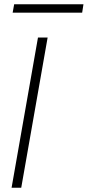

<svg xmlns="http://www.w3.org/2000/svg" viewBox="-20 -875 409 895"><path d="M34 0 157 -700H202L79 0ZM39 -816 46 -855H369L363 -816Z"/></svg>

Font: DM Sans 24pt ExtraLight
Style: Italic
Weight: 250
Italic angle: -10°
Designer: Colophon Foundry, Jonny Pinhorn
Foundry: Colophon Foundry
Version: Version 4.004;gftools[0.9.30]